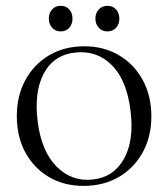

<svg xmlns="http://www.w3.org/2000/svg" viewBox="-20 -614 565 645"><path d="M263.5 -458.5Q328.5 -458.5 379.5 -428.5Q430.5 -398.5 459.5 -345.2Q488.5 -292 488.5 -223Q488.5 -154.5 459.2 -101.8Q430 -49 378.8 -19.2Q327.5 10.5 260.5 10.5Q195 10.5 144.5 -19.2Q94 -49 65.2 -101.8Q36.5 -154.5 36.5 -223.5Q36.5 -292 65.2 -345Q94 -398 145 -428.2Q196 -458.5 263.5 -458.5ZM292 -11Q361.5 -18.5 396.2 -80Q431 -141.5 418.5 -242Q406 -344.5 355.8 -395Q305.5 -445.5 233 -437.5Q161 -430 127.5 -367.8Q94 -305.5 106.5 -206Q119 -106 170 -54.5Q221 -3 292 -11ZM183.5 -508.5Q166 -508.5 155 -520.8Q144 -533 144 -551.5Q144 -570 155 -582.2Q166 -594.5 183.5 -594.5Q202 -594.5 212.8 -582.2Q223.5 -570 223.5 -551.5Q223.5 -533 212.8 -520.8Q202 -508.5 183.5 -508.5ZM341 -508.5Q323 -508.5 311.8 -520.8Q300.5 -533 300.5 -551.5Q300.5 -570 311.8 -582.2Q323 -594.5 341 -594.5Q359 -594.5 370 -582.2Q381 -570 381 -551.5Q381 -533 370 -520.8Q359 -508.5 341 -508.5Z"/></svg>

Font: Fraunces 72pt S000 Light
Style: Regular
Weight: 300
Version: Version 1.000; ttfautohint (v1.8.3)